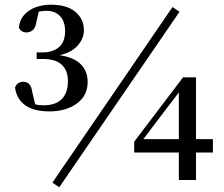

<svg xmlns="http://www.w3.org/2000/svg" viewBox="-20 -766 955 817"><path d="M190 -292Q124 -292 87.5 -318Q51 -344 44 -393Q49 -407 58.5 -412.5Q68 -418 79 -418Q94 -418 104 -408.5Q114 -399 118 -371L133 -309L104 -331Q120 -324 133.5 -321Q147 -318 165 -318Q217 -318 243 -344.5Q269 -371 269 -421Q269 -466 243 -490.5Q217 -515 164 -515H136V-543H161Q205 -543 231 -565.5Q257 -588 257 -633Q257 -675 235.5 -697.5Q214 -720 177 -720Q163 -720 147.5 -717Q132 -714 114 -707L147 -726L134 -668Q130 -646 118.5 -637Q107 -628 92 -628Q71 -628 60 -648Q64 -682 83.5 -703.5Q103 -725 133 -735.5Q163 -746 196 -746Q265 -746 301 -715.5Q337 -685 337 -638Q337 -597 303.5 -565Q270 -533 200 -526L198 -535Q278 -530 315.5 -500Q353 -470 353 -417Q353 -359 307 -325.5Q261 -292 190 -292ZM741 0V-138V-156V-382H733L771 -412L674 -285L578 -158L584 -187V-174H886V-117H551V-163L759 -437H814V0ZM232 31 203 11 714 -736 744 -716Z"/></svg>

Font: Noto Serif TC ExtraLight SemiBold
Style: Regular
Weight: 600
Version: Version 2.003-H1;hotconv 1.1.1;makeotfexe 2.6.0